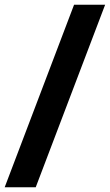

<svg xmlns="http://www.w3.org/2000/svg" viewBox="-31 -731 465 812"><path d="M-11.2 61 282.2 -710.9H413.6L120.1 61Z"/></svg>

Font: Roboto Slab
Style: Bold
Weight: 700
Designer: Google
Version: Version 2.000; ttfautohint (v1.8.1.43-b0c9)